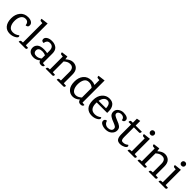

<svg xmlns="http://www.w3.org/2000/svg" viewBox="438 -2367 4046 4046"><g transform="rotate(45 2461.5 -343.5)"><path d="M277 -509Q344 -509 383.5 -481.5Q423 -454 423 -408Q423 -376 403.5 -361.5Q384 -347 358 -349Q357 -388 333.5 -417Q310 -446 262 -446Q196 -446 161.5 -391Q127 -336 127 -249.5Q127 -163 162 -107.5Q197 -52 273 -52Q349 -52 413 -105Q429 -95 429 -75Q429 -45 371.5 -15Q314 15 246 15Q148 15 93.5 -51.5Q39 -118 38 -236Q37 -354 101 -431.5Q165 -509 277 -509Z M698 0H500V-8Q500 -18 504 -30Q512 -48 535 -50L575 -52V-630L527 -635Q499 -638 499 -683L660 -703V-54L731 -48Q736 0 698 0Z M1245 -35Q1245 16 1178.5 16Q1112 16 1098 -43Q1033 15 954.5 15Q876 15 835 -21Q794 -57 794 -119Q794 -181 840.5 -223Q887 -265 994 -265Q1048 -265 1094 -254V-323Q1094 -449 988 -449Q940 -449 916.5 -420.5Q893 -392 891 -353Q862 -350 843 -363Q824 -376 824 -406Q824 -450 869.5 -479.5Q915 -509 988 -509Q1045 -509 1081 -492Q1117 -475 1136 -456Q1179 -411 1179 -328V-43ZM1094 -190Q1050 -211 996 -211Q942 -211 914 -189.5Q886 -168 886 -129.5Q886 -91 909 -69.5Q932 -48 974 -48Q1040 -48 1094 -94Z M1829 0H1633V-8Q1633 -18 1637 -30Q1645 -48 1668 -50L1707 -52V-307Q1707 -437 1603 -437Q1562 -437 1531 -422.5Q1500 -408 1463 -376V-54L1534 -48Q1539 0 1501 0H1303V-8Q1303 -18 1307 -30Q1315 -48 1338 -50L1378 -52V-436L1330 -441Q1302 -444 1302 -488L1446 -506L1457 -435H1460Q1540 -509 1616.5 -509Q1693 -509 1742 -460.5Q1791 -412 1791 -311V-54L1862 -48Q1867 0 1829 0Z M2423 -37Q2421 15 2352.5 15Q2284 15 2275 -52Q2204 15 2121.5 15Q2039 15 1982 -46Q1925 -107 1923 -231Q1921 -355 1984 -432Q2047 -509 2164 -509Q2223 -509 2274 -485V-630L2225 -635Q2195 -638 2198 -683L2358 -703V-44ZM2274 -111V-400Q2222 -447 2150 -447Q2078 -447 2045 -389.5Q2012 -332 2012 -246Q2012 -160 2046.5 -106Q2081 -52 2145 -52Q2209 -52 2274 -111Z M2879 -258H2567Q2566 -250 2566 -233Q2566 -52 2714 -52Q2788 -52 2854 -105Q2868 -96 2868 -75Q2868 -45 2813.5 -15Q2759 15 2687 15Q2589 15 2532.5 -47Q2476 -109 2476 -235Q2476 -361 2541.5 -435Q2607 -509 2701 -509Q2795 -509 2837.5 -451Q2880 -393 2879 -309ZM2572 -310H2793Q2791 -377 2766.5 -413.5Q2742 -450 2696 -450Q2650 -450 2617.5 -413.5Q2585 -377 2572 -310Z M3095 15Q3031 14 2982 -11.5Q2933 -37 2934 -82Q2934 -109 2951.5 -124Q2969 -139 2994 -138Q3003 -95 3034 -69.5Q3065 -44 3111 -43.5Q3157 -43 3187 -63Q3217 -83 3218 -118Q3219 -153 3195 -171Q3171 -189 3123 -207.5Q3075 -226 3053 -236Q3031 -246 3004 -264Q2950 -300 2950.5 -366Q2951 -432 3005 -470.5Q3059 -509 3122.5 -508.5Q3186 -508 3227.5 -487Q3269 -466 3268 -424Q3268 -394 3248.5 -380Q3229 -366 3204 -369Q3205 -404 3180 -427Q3155 -450 3114.5 -451Q3074 -452 3048 -433.5Q3022 -415 3021.5 -386Q3021 -357 3050 -338Q3079 -319 3132 -298Q3185 -277 3205 -267.5Q3225 -258 3249 -240Q3292 -209 3292 -145Q3292 -81 3238.5 -32.5Q3185 16 3095 15Z M3492 -441V-151Q3492 -100 3505 -76.5Q3518 -53 3552 -53Q3586 -53 3610.5 -61.5Q3635 -70 3669 -97Q3676 -95 3682 -86Q3688 -77 3688 -66Q3688 -35 3637 -9.5Q3586 16 3537 16Q3463 16 3435.5 -26.5Q3408 -69 3408 -147V-441H3332Q3329 -494 3366 -494H3408V-615L3492 -631V-494H3677Q3680 -449 3652 -441Z M3944 0H3744V-8Q3744 -18 3749 -30Q3756 -48 3779 -50L3818 -52V-438L3770 -443Q3742 -446 3742 -491L3903 -509V-54L3977 -48Q3982 0 3944 0ZM3893 -592.5Q3877 -577 3852 -577Q3827 -577 3811 -592.5Q3795 -608 3795 -633Q3795 -658 3811 -674Q3827 -690 3852 -690Q3877 -690 3893 -674Q3909 -658 3909 -633Q3909 -608 3893 -592.5Z M4568 0H4372V-8Q4372 -18 4376 -30Q4384 -48 4407 -50L4446 -52V-307Q4446 -437 4342 -437Q4301 -437 4270 -422.5Q4239 -408 4202 -376V-54L4273 -48Q4278 0 4240 0H4042V-8Q4042 -18 4046 -30Q4054 -48 4077 -50L4117 -52V-436L4069 -441Q4041 -444 4041 -488L4185 -506L4196 -435H4199Q4279 -509 4355.5 -509Q4432 -509 4481 -460.5Q4530 -412 4530 -311V-54L4601 -48Q4606 0 4568 0Z M4867 0H4667V-8Q4667 -18 4672 -30Q4679 -48 4702 -50L4741 -52V-438L4693 -443Q4665 -446 4665 -491L4826 -509V-54L4900 -48Q4905 0 4867 0ZM4816 -592.5Q4800 -577 4775 -577Q4750 -577 4734 -592.5Q4718 -608 4718 -633Q4718 -658 4734 -674Q4750 -690 4775 -690Q4800 -690 4816 -674Q4832 -658 4832 -633Q4832 -608 4816 -592.5Z"/></g></svg>

Font: Karma Medium
Style: Regular
Weight: 500
Designer: Joana Correia
Foundry: Indian Type Foundry
Version: Version 1.202;PS 1.0;hotconv 1.0.78;makeotf.lib2.5.61930; tt